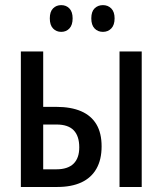

<svg xmlns="http://www.w3.org/2000/svg" viewBox="-20 -744 647 764"><path d="M63 0V-539.1H151.9V-318.8H203.1Q262.7 -318.8 303 -301.3Q343.3 -283.7 363.8 -249Q384.3 -214.4 384.3 -161.6Q384.3 -108.9 363.8 -72.8Q343.3 -36.6 304 -18.3Q264.6 0 208 0ZM151.9 -70.3H204.6Q249.5 -70.3 272.5 -92.5Q295.4 -114.7 295.4 -157.7Q295.4 -202.6 273.2 -225.6Q251 -248.5 205.1 -248.5H151.9ZM455.6 0V-539.1H543.9V0ZM178.2 -670.9Q178.2 -697.8 191.2 -710.7Q204.1 -723.6 223.6 -723.6Q243.7 -723.6 256.3 -710.2Q269 -696.8 269 -670.9Q269 -644.5 256.3 -630.9Q243.7 -617.2 223.6 -617.2Q204.1 -617.2 191.2 -630.6Q178.2 -644 178.2 -670.9ZM343.3 -670.9Q343.3 -697.8 356.4 -710.7Q369.6 -723.6 389.6 -723.6Q409.7 -723.6 422.9 -710.2Q436 -696.8 436 -670.9Q436 -644.5 422.9 -630.9Q409.7 -617.2 389.6 -617.2Q369.1 -617.2 356.2 -630.9Q343.3 -644.5 343.3 -670.9Z"/></svg>

Font: Open Sans Condensed Medium
Style: Regular
Weight: 500
Width: 3
Designer: Monotype Design Team
Foundry: Monotype Imaging Inc.
Version: Version 3.000